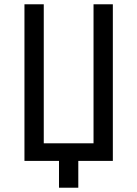

<svg xmlns="http://www.w3.org/2000/svg" viewBox="-20 -750 640 895"><path d="M255 125V0H94V-730H184V-82H416V-730H506V0H345V125Z"/></svg>

Font: JetBrains Mono NL
Style: Regular
Weight: 400
Monospace: yes
Designer: Philipp Nurullin, Konstantin Bulenkov
Foundry: JetBrains
Version: Version 2.305; ttfautohint (v1.8.4.7-5d5b)